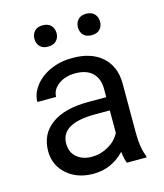

<svg xmlns="http://www.w3.org/2000/svg" viewBox="-110 -803 764 896"><g transform="rotate(-15 272.0 -355.5)"><path d="M394.5 0Q386.7 -15.6 381.8 -55.7Q318.8 9.8 231.4 9.8Q153.3 9.8 103.3 -34.4Q53.2 -78.6 53.2 -146.5Q53.2 -229 116 -274.7Q178.7 -320.3 292.5 -320.3H380.4V-361.8Q380.4 -409.2 352.1 -437.3Q323.7 -465.3 268.6 -465.3Q220.2 -465.3 187.5 -440.9Q154.8 -416.5 154.8 -381.8H64Q64 -421.4 92 -458.3Q120.1 -495.1 168.2 -516.6Q216.3 -538.1 273.9 -538.1Q365.2 -538.1 417 -492.4Q468.8 -446.8 470.7 -366.7V-123.5Q470.7 -50.8 489.3 -7.8V0ZM244.6 -68.8Q287.1 -68.8 325.2 -90.8Q363.3 -112.8 380.4 -147.9V-256.3H309.6Q143.6 -256.3 143.6 -159.2Q143.6 -116.7 171.9 -92.8Q200.2 -68.8 244.6 -68.8ZM127 -669.4Q127 -691.4 140.4 -706.3Q153.8 -721.2 180.2 -721.2Q206.5 -721.2 220.2 -706.3Q233.9 -691.4 233.9 -669.4Q233.9 -647.5 220.2 -632.8Q206.5 -618.2 180.2 -618.2Q153.8 -618.2 140.4 -632.8Q127 -647.5 127 -669.4ZM336.9 -668.5Q336.9 -690.4 350.3 -705.6Q363.8 -720.7 390.1 -720.7Q416.5 -720.7 430.2 -705.6Q443.8 -690.4 443.8 -668.5Q443.8 -646.5 430.2 -631.8Q416.5 -617.2 390.1 -617.2Q363.8 -617.2 350.3 -631.8Q336.9 -646.5 336.9 -668.5Z"/></g></svg>

Font: Noboto
Style: Regular
Weight: 400
Designer: Google
Version: Version 2.001101; 2014